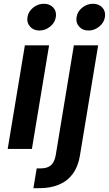

<svg xmlns="http://www.w3.org/2000/svg" viewBox="-20 -775 567 999"><path d="M20 0 109.4 -539.1H235.4L146 0ZM185.1 -616.2Q154.3 -616.2 136.2 -636.7Q118.2 -657.2 123 -686Q127.4 -715.3 152.6 -735.4Q177.7 -755.4 208.5 -755.4Q239.3 -755.4 257.3 -735.4Q275.4 -715.3 270.5 -686Q266.1 -657.2 241 -636.7Q215.8 -616.2 185.1 -616.2ZM364.3 -539.1H490.7L395.5 36.6Q386.2 92.3 358.6 129.6Q331.1 167 287.1 185.5Q243.2 204.1 185.1 204.1H153.8L170.9 101.1H191.9Q227.5 101.1 245.8 84Q264.2 66.9 270 32.2ZM440.4 -616.2Q409.7 -616.2 391.6 -636.7Q373.5 -657.2 378.4 -686Q382.8 -715.3 408 -735.4Q433.1 -755.4 463.9 -755.4Q494.6 -755.4 512.7 -735.4Q530.8 -715.3 525.9 -686Q521.5 -657.2 496.3 -636.7Q471.2 -616.2 440.4 -616.2Z"/></svg>

Font: Inter 18pt SemiBold
Style: Italic
Weight: 600
Italic angle: -9.3988°
Designer: Rasmus Andersson
Foundry: rsms
Version: Version 4.001;git-66647c0bb